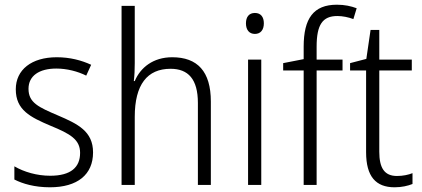

<svg xmlns="http://www.w3.org/2000/svg" viewBox="-20 -785 1792 815"><path d="M375 -138C375 -228 310 -259 226 -295C144 -330 101 -349 101 -408C101 -463 146 -494 219 -494C264 -494 310 -482 346 -464L367 -510C326 -529 277 -542 221 -542C114 -542 47 -489 47 -406C47 -318 108 -288 195 -251C278 -217 320 -193 320 -136C320 -75 281 -39 193 -39C137 -39 82 -55 41 -79V-23C76 -5 127 10 192 10C309 10 375 -44 375 -138Z M552 -517V-760H496V0H552V-289C552 -426 605 -493 704 -493C779 -493 820 -449 820 -348V0H875V-354C875 -482 818 -542 711 -542C630 -542 576 -498 552 -441H548C551 -466 552 -489 552 -517Z M1062 -730C1037 -730 1024 -713 1024 -686C1024 -658 1038 -641 1062 -641C1086 -641 1100 -658 1100 -686C1100 -713 1087 -730 1062 -730ZM1089 -532H1033V0H1089Z M1434 -486V-532H1324V-587C1324 -680 1349 -717 1412 -717C1434 -717 1459 -712 1480 -704L1494 -750C1470 -759 1443 -765 1410 -765C1311 -765 1269 -707 1269 -587V-534L1182 -517V-486H1269V0H1324V-486Z M1665 -38C1611 -38 1590 -73 1590 -141V-486H1728V-532H1590V-658H1553L1535 -535L1466 -517V-486H1534V-139C1534 -36 1575 10 1655 10C1685 10 1711 4 1731 -4V-50C1714 -43 1690 -38 1665 -38Z"/></svg>

Font: Noto Sans Devanagari SemiCondensed Light
Style: Regular
Weight: 300
Width: 4
Designer: Jelle Bosma - Monotype Design Team
Foundry: Monotype Imaging Inc.
Version: Version 2.004